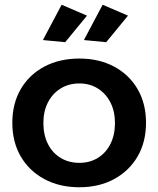

<svg xmlns="http://www.w3.org/2000/svg" viewBox="-20 -785 668 810"><path d="M315 -538Q398 -538 461.5 -504Q525 -470 560.5 -409Q596 -348 596 -267Q596 -186 560.5 -125Q525 -64 461.5 -29.5Q398 5 315 5Q231 5 167 -29.5Q103 -64 67.5 -125Q32 -186 32 -267Q32 -348 67.5 -409Q103 -470 167 -504Q231 -538 315 -538ZM315 -433Q270 -433 235.5 -411.5Q201 -390 182 -352.5Q163 -315 163 -266Q163 -216 182 -178Q201 -140 235.5 -119Q270 -98 315 -98Q359 -98 393 -119Q427 -140 446 -178Q465 -216 465 -266Q465 -315 446 -352.5Q427 -390 393 -411.5Q359 -433 315 -433ZM240 -765 347 -719 255 -607 161 -616ZM413 -765 520 -719 428 -607 334 -616Z"/></svg>

Font: Alexandria Medium
Style: Regular
Weight: 500
Designer: Mohamed Gaber
Foundry: Kief Type Foundry
Version: Version 5.100